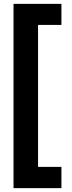

<svg xmlns="http://www.w3.org/2000/svg" viewBox="-20 -816 371 994"><path d="M50 158V-796H298V-687H177V48H298V158Z"/></svg>

Font: DM Sans 9pt 36pt
Style: Bold
Weight: 700
Version: Version 4.004;gftools[0.9.30]